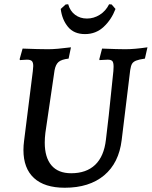

<svg xmlns="http://www.w3.org/2000/svg" viewBox="-20 -869 712 901"><path d="M190 -200Q190 -130 221.5 -93Q253 -56 314 -56Q385 -56 426.5 -95.5Q468 -135 477 -213Q486 -278 512 -535Q513 -543 513 -556Q513 -576 507 -582.5Q501 -589 485 -589L447 -587L446 -591L459 -641Q534 -638 568 -638Q611 -638 672 -647L660 -594Q632 -590 618.5 -584.5Q605 -579 599.5 -569.5Q594 -560 591 -540L551 -212Q538 -104 468.5 -46Q399 12 284 12Q189 12 139.5 -33.5Q90 -79 90 -165Q90 -186 93 -208L134 -535Q136 -553 136 -559Q136 -576 129.5 -582.5Q123 -589 106 -589Q95 -589 74 -587L72 -591L86 -641Q163 -638 206 -638Q244 -638 313 -647L302 -594Q268 -590 254.5 -578Q241 -566 236 -539L193 -246Q190 -221 190 -200ZM492 -849 504 -848 522 -827Q503 -777 466.5 -743Q430 -709 379 -709Q327 -709 299 -743Q271 -777 265 -827L288 -848L300 -849Q309 -817 332.5 -799.5Q356 -782 388 -782Q420 -782 448 -799.5Q476 -817 492 -849Z"/></svg>

Font: Alegreya Medium
Style: Italic
Weight: 500
Italic angle: -7°
Designer: Juan Pablo del Peral
Foundry: Huerta Tipografica
Version: Version 2.008; ttfautohint (v1.8)